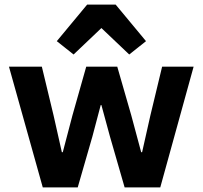

<svg xmlns="http://www.w3.org/2000/svg" viewBox="-20 -815 881 835"><path d="M166 0 19 -525H162L213 -313L249 -153H253L295 -313L355 -525H490L551 -313L594 -153H598L634 -313L685 -525H822L677 0H522L458 -222L421 -358H418L382 -222L318 0ZM359 -795H483L615 -636L542 -578L421 -693L300 -578L227 -636Z"/></svg>

Font: IBM Plex Sans
Style: Regular
Weight: 400
Designer: Mike Abbink, Paul van der Laan, Pieter van Rosmalen
Foundry: Bold Monday
Version: Version 3.201